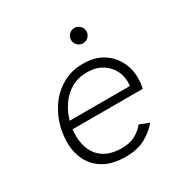

<svg xmlns="http://www.w3.org/2000/svg" viewBox="-159 -824 950 974"><g transform="rotate(-30 316.0 -336.5)"><path d="M306 12Q230 12 180.5 -16Q131 -44 106.5 -92Q82 -140 82 -199Q82 -257 100.5 -312Q119 -367 153.5 -410.5Q188 -454 237.5 -480Q287 -506 350 -506Q426 -506 476 -469.5Q526 -433 546 -373.5Q566 -314 550 -244H139Q129 -146 173.5 -91Q218 -36 309 -36Q355 -36 386.5 -52.5Q418 -69 442 -98L497 -76Q463 -36 417 -12Q371 12 306 12ZM148 -289H501Q507 -335 489.5 -373Q472 -411 435.5 -434.5Q399 -458 347 -458Q293 -458 253 -434.5Q213 -411 187 -372.5Q161 -334 148 -289ZM404 -595Q386 -595 372.5 -608Q359 -621 359 -640Q359 -659 372.5 -672Q386 -685 404 -685Q422 -685 435.5 -672Q449 -659 449 -640Q449 -621 435.5 -608Q422 -595 404 -595Z"/></g></svg>

Font: Atkinson Hyperlegible Mono ExtraLight
Style: Italic
Weight: 200
Italic angle: -12°
Monospace: yes
Designer: Elliott Scott, Megan Eiswerth, Linus Boman, Theodore Petrosky, Letters from Sweden
Foundry: Applied Design Works, Letters from Sweden
Version: Version 2.001